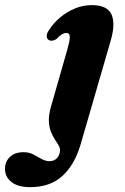

<svg xmlns="http://www.w3.org/2000/svg" viewBox="-147 -502 499 769"><path d="M295 -334.5 175 79.5Q150.5 160.5 101.5 204Q52.5 247.5 -26 247.5Q-75.5 247.5 -101.2 227Q-127 206.5 -127 174Q-127 145 -107 126.2Q-87 107.5 -52.5 107.5Q-30.5 107.5 -13.5 116.5Q3.5 125.5 19.2 134.5Q35 143.5 52 143.5Q69.5 143.5 81 131.5Q92.5 119.5 93.5 100Q93.5 90 87.2 79.5Q81 69 72.5 56Q64 43 57 25.5Q50 8 48.8 -15Q47.5 -38 55.5 -69L122.5 -303Q131.5 -333.5 132.5 -351.8Q133.5 -370 118 -370Q110 -370 100.5 -364.2Q91 -358.5 77.5 -344.5Q68.5 -339.5 61.5 -339Q54.5 -338.5 49.5 -341Q41 -345.5 40.2 -356.8Q39.5 -368 49 -381Q66 -408.5 92.8 -431.2Q119.5 -454 152.5 -467.8Q185.5 -481.5 220.5 -481.5Q283.5 -481.5 300 -443.2Q316.5 -405 295 -334.5Z"/></svg>

Font: Fraunces
Style: Bold Italic
Weight: 700
Italic angle: -16°
Version: Version 1.000;[b76b70a41]